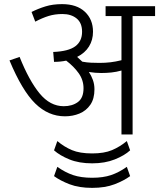

<svg xmlns="http://www.w3.org/2000/svg" viewBox="-20 -652 772 931"><path d="M438 -219Q438 -173 418 -144Q398 -115 365.5 -101.5Q333 -88 295 -88Q214 -88 150.5 -150.5Q87 -213 26 -359L75 -376Q121 -261 172 -199Q223 -137 289 -137Q330 -137 357.5 -157Q385 -177 385 -224Q385 -264 361.5 -297Q338 -330 301 -358Q273 -352 242 -352L238 -400Q312 -403 345 -427.5Q378 -452 378 -498Q378 -541 351.5 -562.5Q325 -584 283 -584Q246 -584 215.5 -574.5Q185 -565 151 -547L133 -594Q165 -610 200.5 -621Q236 -632 281 -632Q352 -632 391.5 -595Q431 -558 431 -498Q431 -458 411.5 -426.5Q392 -395 354 -376Q367 -365 379 -353Q400 -349 421 -348Q442 -347 462 -347Q490 -347 515.5 -350Q541 -353 569 -360V-574H492V-622H732V-574H623V0H569V-310Q544 -303 520 -300.5Q496 -298 471 -298Q442 -298 411 -303Q423 -285 430.5 -264Q438 -243 438 -219ZM427 140Q363 140 316.5 121Q270 102 242 77L258 32Q291 60 329 76Q367 92 427 92Q485 92 523 76Q561 60 595 32L611 77Q584 102 536.5 121Q489 140 427 140ZM427 259Q363 259 317.5 241.5Q272 224 242 202L258 157Q296 184 334.5 197Q373 210 427 210Q480 210 518.5 197Q557 184 595 157L611 202Q581 224 535.5 241.5Q490 259 427 259Z"/></svg>

Font: Noto Sans Light
Style: Italic
Weight: 300
Italic angle: -12°
Designer: Monotype Design Team
Foundry: Monotype Imaging Inc.
Version: Version 2.013; ttfautohint (v1.8.4.7-5d5b)